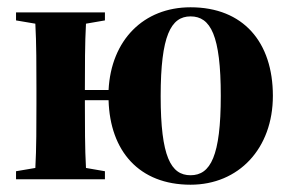

<svg xmlns="http://www.w3.org/2000/svg" viewBox="-20 -492 803 527"><path d="M503 -11C449 -11 421 -62 421 -228C421 -394 449 -447 503 -447C558 -447 586 -395 586 -229C586 -64 558 -11 503 -11ZM503 15C635 15 729 -84 729 -229C729 -376 648 -472 503 -472C374 -472 285 -382 278 -245H213V-251C213 -305 213 -375 216 -427L268 -436V-458H24V-436L77 -427C80 -375 80 -305 80 -251V-207C80 -153 80 -82 77 -31L24 -22V0H268V-22L216 -31C213 -82 213 -153 213 -207V-217H278C282 -77 362 15 503 15Z"/></svg>

Font: Source Serif 4 Display
Style: Bold
Weight: 700
Designer: Frank Grießhammer
Foundry: Adobe Systems Incorporated
Version: Version 4.004;hotconv 1.0.117;makeotfexe 2.5.65602